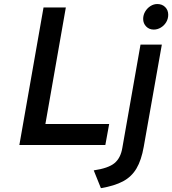

<svg xmlns="http://www.w3.org/2000/svg" viewBox="-20 -738 876 977"><path d="M78.5 0 201.5 -700H315L211 -107H535.5L516 0ZM493.5 219.5 457 129Q531.5 118 562.8 92Q594 66 602.5 14.5L695 -511H803.5L711.5 8.5Q699.5 77 674.5 119.2Q649.5 161.5 605.8 184.8Q562 208 493.5 219.5ZM762.5 -587.5Q739 -587.5 723.8 -603.2Q708.5 -619 708.5 -641.5Q708.5 -662 718.8 -679.2Q729 -696.5 745.5 -707Q762 -717.5 780.5 -717.5Q805 -717.5 820.5 -702Q836 -686.5 836 -663Q836 -642.5 825.8 -625.2Q815.5 -608 798.5 -597.8Q781.5 -587.5 762.5 -587.5Z"/></svg>

Font: Overpass SemiBold
Style: Italic
Weight: 600
Italic angle: -10°
Designer: Delve Withrington, Dave Bailey, Thomas Jockin
Foundry: Delve Fonts LLC
Version: Version 4.000